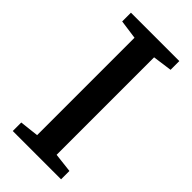

<svg xmlns="http://www.w3.org/2000/svg" viewBox="-235 -798 853 853"><g transform="rotate(45 191.5 -371.5)"><path d="M129.5 -63.5V-675.5L39.5 -688V-743H343.5V-688L252.5 -675.5V-63L343.5 -52.5V0H40V-53.5Z"/></g></svg>

Font: Merriweather SemiBold
Style: Regular
Weight: 600
Version: Version 2.100